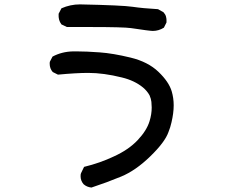

<svg xmlns="http://www.w3.org/2000/svg" viewBox="-20 -758 1040 862"><path d="M341.8 33.2Q341.8 22.5 343.8 19.5L357.4 -8.8Q429.7 -26.4 491.2 -55.7Q557.6 -85.9 598.1 -128.9Q638.7 -171.9 651.4 -213.9Q661.1 -245.1 661.1 -275.4Q661.1 -287.1 659.7 -300.8Q658.2 -314.5 651.4 -330.1Q640.6 -349.6 622.1 -365.2Q584 -396.5 527.3 -410.2Q445.3 -430.7 376 -430.7Q323.2 -430.7 240.2 -422.9L216.8 -434.6Q203.1 -450.2 203.1 -471.7Q203.1 -479.5 204.1 -481.4L215.8 -503.9Q257.8 -526.4 308.6 -527.3Q316.4 -527.3 325.2 -527.3Q367.2 -527.3 427.2 -522.9Q487.3 -518.6 565.9 -499.5Q644.5 -480.5 691.4 -435.5Q738.3 -390.6 751 -347.7Q759.8 -317.4 759.8 -285.2Q759.8 -251 750 -209Q745.1 -186.5 736.3 -165Q720.7 -120.1 654.3 -55.7Q588.9 7.8 523.9 34.7Q459 61.5 390.6 84Q370.1 82 355.5 69.3Q341.8 53.7 341.8 33.2ZM381.8 -636.7Q336.9 -636.7 282.2 -636.7H280.3L255.9 -648.4Q248 -659.2 245.6 -668.9Q243.2 -678.7 243.2 -684.6Q243.2 -690.4 243.2 -696.3L255.9 -720.7Q295.9 -738.3 338.9 -738.3Q529.3 -734.4 575.2 -727.5Q621.1 -720.7 689.5 -716.8L713.9 -703.1Q722.7 -693.4 725.1 -684.1Q727.5 -674.8 727.5 -668.9Q727.5 -663.1 727.5 -657.2L715.8 -633.8Q692.4 -619.1 666 -619.1Q652.3 -619.1 568.4 -631.8Q535.2 -636.7 381.8 -636.7Z"/></svg>

Font: JasonHandwriting2
Style: SemiBold
Weight: 600
Version: Version 1.04.7